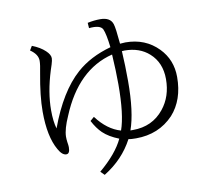

<svg xmlns="http://www.w3.org/2000/svg" viewBox="-89 -903 1178 1050"><g transform="rotate(-10 500.0 -377.5)"><path d="M539.1 -179.2Q568.8 -262.2 568.8 -431.2Q568.8 -504.4 563 -597.2Q366.7 -548.3 268.1 -309.1Q237.8 -241.2 236.8 -199.2Q236.8 -183.1 238.8 -168.9Q242.2 -148.9 242.2 -139.2Q242.2 -103 222.2 -103Q199.2 -103 178.7 -140.1Q134.8 -216.3 134.8 -355Q134.8 -442.4 157.7 -564.9Q167 -610.4 167 -632.8Q167 -668.5 125 -696.8L139.2 -720.2Q184.6 -702.6 211.4 -676.8Q234.9 -654.8 234.9 -634.8Q234.9 -623 228 -601.1L217.8 -569.8Q181.6 -453.6 181.6 -355Q181.6 -292.5 193.8 -252Q265.1 -445.8 370.1 -539.1Q445.8 -606.4 561 -638.2Q552.2 -713.4 540 -740.7Q526.9 -767.6 463.9 -761.2L461.9 -791Q498 -798.8 532.2 -798.8Q588.4 -798.8 601.1 -758.8Q608.4 -736.8 616.2 -647.9Q638.7 -649.9 646 -649.9Q756.3 -649.9 828.1 -576.2Q892.1 -510.3 892.1 -415Q892.1 -287.6 821.3 -209Q739.7 -123 612.8 -123Q582.5 -123 570.8 -126Q516.1 -22 409.2 43.9L388.2 22.9Q485.8 -59.6 522 -137.2Q466.8 -158.7 434.1 -189.9Q406.7 -216.3 383.8 -259.8L405.8 -278.8Q464.8 -200.2 539.1 -179.2ZM589.8 -170.9H604Q711.9 -170.9 775.9 -250.5Q830.1 -317.4 830.1 -414.1Q830.1 -505.4 770 -559.1Q716.8 -606.9 633.8 -606.9Q625 -606.9 619.1 -606Q624 -525.9 624 -439Q624 -266.6 589.8 -170.9Z"/></g></svg>

Font: I.Ming
Style: Regular
Weight: 400
Designer: Ichiten Fonts Project
Version: Version 6.11; Dec 27, 2019